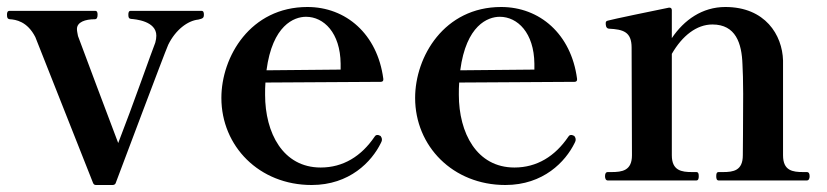

<svg xmlns="http://www.w3.org/2000/svg" viewBox="-28 -516 2364 549"><path d="M303 7C322 -43 440 -358 453 -388C474 -431 509 -457 539 -460C551 -463 555 -464 555 -474C555 -480 554 -485 548 -485H346C340 -485 339 -480 339 -474C339 -467 340 -463 346 -462C359 -461 419 -456 419 -414C419 -407 418 -402 416 -394C407 -372 351 -212 310 -107C287 -167 211 -370 195 -413C194 -420 192 -426 192 -433C192 -453 216 -461 243 -461C249 -461 251 -466 251 -474C251 -480 250 -485 244 -485H0C-7 -485 -8 -480 -8 -474C-8 -466 -7 -462 0 -461C17 -460 50 -455 73 -410L238 7C240 12 243 13 247 13H294C298 13 302 11 303 7Z M1056 -129C1054 -130 1053 -130 1052 -130C1049 -130 1046 -130 1043 -125C1005 -69 953 -37 889 -37C781 -37 730 -136 730 -245C730 -257 730 -269 731 -280L1061 -282C1066 -282 1069 -285 1068 -291C1051 -419 961 -496 851 -496C688 -496 605 -354 605 -236C605 -98 713 13 863 13C972 13 1035 -54 1061 -107C1062 -110 1064 -112 1064 -116C1064 -117 1064 -118 1064 -118C1064 -121 1063 -123 1062 -124C1061 -128 1058 -128 1056 -129ZM847 -468C898 -468 945 -422 946 -334V-317L734 -315C751 -444 813 -468 847 -468Z M1610 -129C1608 -130 1607 -130 1606 -130C1603 -130 1600 -130 1597 -125C1559 -69 1507 -37 1443 -37C1335 -37 1284 -136 1284 -245C1284 -257 1284 -269 1285 -280L1615 -282C1620 -282 1623 -285 1622 -291C1605 -419 1515 -496 1405 -496C1242 -496 1159 -354 1159 -236C1159 -98 1267 13 1417 13C1526 13 1589 -54 1615 -107C1616 -110 1618 -112 1618 -116C1618 -117 1618 -118 1618 -118C1618 -121 1617 -123 1616 -124C1615 -128 1612 -128 1610 -129ZM1401 -468C1452 -468 1499 -422 1500 -334V-317L1288 -315C1305 -444 1367 -468 1401 -468Z M2269 -24C2238 -24 2211 -28 2211 -72V-251V-343C2209 -416 2160 -496 2046 -496C1980 -496 1928 -459 1893 -407V-487C1893 -492 1890 -495 1884 -494C1849 -487 1719 -460 1710 -457C1705 -456 1704 -453 1704 -450C1704 -445 1704 -435 1713 -434C1754 -432 1778 -425 1778 -380L1779 -72C1779 -28 1751 -24 1720 -24H1710C1704 -24 1702 -19 1702 -12C1702 -6 1704 0 1710 0H1963C1969 0 1970 -6 1970 -12C1970 -19 1969 -24 1963 -24H1951C1921 -24 1893 -28 1893 -72V-362C1923 -414 1964 -446 2009 -446C2076 -446 2093 -392 2095 -332C2096 -314 2097 -284 2097 -248C2097 -171 2096 -72 2096 -72C2096 -28 2069 -24 2039 -24H2027C2021 -24 2020 -19 2020 -12C2020 -6 2021 0 2027 0H2279C2285 0 2287 -6 2287 -12C2287 -19 2285 -24 2279 -24Z"/></svg>

Font: Shippori Mincho OTF
Style: Bold
Weight: 800
Designer: FONTDASU
Foundry: FONTDASU / Google Inc. / but / Adobe
Version: Version 3.300;hotconv 1.0.109;makeotfexe 2.5.65596